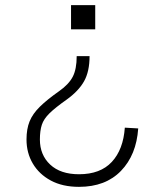

<svg xmlns="http://www.w3.org/2000/svg" viewBox="-20 -564 640 746"><path d="M350 -544V-450H256V-544ZM287 162Q223 162 177.5 137.5Q132 113 107.5 71.5Q83 30 83 -22Q83 -63 95 -92.5Q107 -122 135 -149.5Q163 -177 210 -210Q247 -236 262.5 -265.5Q278 -295 278 -346H328Q328 -286 306.5 -248Q285 -210 239 -177Q195 -146 172.5 -124Q150 -102 142.5 -79Q135 -56 135 -22Q135 38 175 75.5Q215 113 287 113Q370 113 414.5 65Q459 17 465 -68L517 -65Q510 38 450 100Q390 162 287 162Z"/></svg>

Font: Geist Mono UltraLight
Style: Regular
Weight: 200
Monospace: yes
Designer: Basement.studio, Andrés Briganti, Mateo Zaragoza
Foundry: Basement.studio, Vercel, Andrés Briganti, Guido Ferreyra, Mateo Zaragoza
Version: Version 1.400; ttfautohint (v1.8.4.7-5d5b)